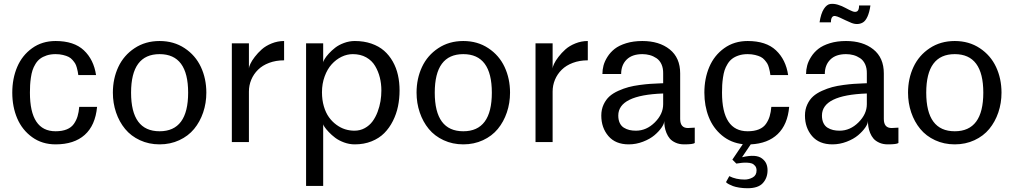

<svg xmlns="http://www.w3.org/2000/svg" viewBox="-20 -751 5359 1015"><path d="M493.2 -186Q483.9 -87.9 427.7 -37.8Q371.6 12.2 273.9 12.2Q202.6 12.2 149.9 -25.9Q97.2 -64 71 -125.2Q44.9 -186.5 44.9 -261.2Q44.9 -335.9 71 -397.2Q97.2 -458.5 149.9 -496.3Q202.6 -534.2 273.9 -534.2Q371.1 -534.2 423.3 -485.1Q475.6 -436 487.8 -354H394Q392.1 -366.7 390.9 -373.3Q389.6 -379.9 386 -393.6Q382.3 -407.2 377.4 -415.3Q372.6 -423.3 363.5 -433.8Q354.5 -444.3 342.8 -450.2Q331.1 -456.1 313.2 -460.4Q295.4 -464.8 273.9 -464.8Q247.6 -464.8 226.8 -458Q206.1 -451.2 191.9 -440.4Q177.7 -429.7 167.5 -412.8Q157.2 -396 151.9 -379.4Q146.5 -362.8 143.3 -340.6Q140.1 -318.4 139.2 -301Q138.2 -283.7 138.2 -261.2Q138.2 -57.1 273.9 -57.1Q308.6 -57.1 333 -67.1Q357.4 -77.1 370.6 -96.2Q383.8 -115.2 390.1 -136.5Q396.5 -157.7 398.9 -186Z M576.7 -261.2Q576.7 -335.4 605.5 -397Q634.3 -458.5 691.4 -496.3Q748.5 -534.2 823.7 -534.2Q898.9 -534.2 956.1 -496.3Q1013.2 -458.5 1042 -397Q1070.8 -335.4 1070.8 -261.2Q1070.8 -206.1 1054 -156.5Q1037.1 -106.9 1006.1 -69.3Q975.1 -31.7 927.7 -9.8Q880.4 12.2 823.7 12.2Q767.1 12.2 719.7 -9.8Q672.4 -31.7 641.4 -69.3Q610.4 -106.9 593.5 -156.5Q576.7 -206.1 576.7 -261.2ZM672.9 -261.2Q672.9 -57.1 823.7 -57.1Q974.6 -57.1 974.6 -261.2Q974.6 -464.8 823.7 -464.8Q672.9 -464.8 672.9 -261.2Z M1295.9 -267.1V0H1205.6V-522H1295.9V-389.2Q1295.9 -397 1303.5 -413.3Q1311 -429.7 1326.9 -450.4Q1342.8 -471.2 1363.8 -490Q1384.8 -508.8 1416.3 -521.5Q1447.8 -534.2 1481.9 -534.2V-432.1Q1438.5 -432.1 1402.8 -418.7Q1367.2 -405.3 1344 -382.3Q1320.8 -359.4 1308.3 -329.6Q1295.9 -299.8 1295.9 -267.1Z M1688.5 -94.2V231.9H1598.1V-522H1688.5V-420.9Q1688.5 -425.8 1695.8 -438.5Q1703.1 -451.2 1718 -467.5Q1732.9 -483.9 1752 -498.8Q1771 -513.7 1798.8 -523.9Q1826.7 -534.2 1855.5 -534.2Q1903.8 -534.2 1943.4 -520.5Q1982.9 -506.8 2010.3 -482.9Q2037.6 -459 2056.4 -425.8Q2075.2 -392.6 2083.7 -354.2Q2092.3 -315.9 2092.3 -272.9Q2092.3 -229.5 2084 -189Q2075.7 -148.4 2057.1 -111.6Q2038.6 -74.7 2011.5 -47.4Q1984.4 -20 1944.3 -3.9Q1904.3 12.2 1855.5 12.2Q1826.7 12.2 1798.8 2Q1771 -8.3 1752 -22.7Q1732.9 -37.1 1718 -53Q1703.1 -68.8 1695.8 -79.8Q1688.5 -90.8 1688.5 -94.2ZM1853.5 -60.1Q1883.8 -60.1 1908.4 -73.7Q1933.1 -87.4 1949.2 -109.1Q1965.3 -130.9 1976.1 -159.4Q1986.8 -188 1991.5 -216.3Q1996.1 -244.6 1996.1 -272.9Q1996.1 -308.6 1988 -341.1Q1980 -373.5 1963.1 -402.1Q1946.3 -430.7 1916 -447.8Q1885.7 -464.8 1845.2 -464.8Q1814.5 -464.8 1785.4 -450.7Q1756.3 -436.5 1733.4 -411.1Q1710.4 -385.7 1696.3 -347.2Q1682.1 -308.6 1682.1 -263.2Q1682.1 -222.7 1692.1 -188.7Q1702.1 -154.8 1719 -131.3Q1735.8 -107.9 1758.1 -91.6Q1780.3 -75.2 1804.4 -67.6Q1828.6 -60.1 1853.5 -60.1Z M2182.1 -261.2Q2182.1 -335.4 2210.9 -397Q2239.7 -458.5 2296.9 -496.3Q2354 -534.2 2429.2 -534.2Q2504.4 -534.2 2561.5 -496.3Q2618.7 -458.5 2647.5 -397Q2676.3 -335.4 2676.3 -261.2Q2676.3 -206.1 2659.4 -156.5Q2642.6 -106.9 2611.6 -69.3Q2580.6 -31.7 2533.2 -9.8Q2485.8 12.2 2429.2 12.2Q2372.6 12.2 2325.2 -9.8Q2277.8 -31.7 2246.8 -69.3Q2215.8 -106.9 2199 -156.5Q2182.1 -206.1 2182.1 -261.2ZM2278.3 -261.2Q2278.3 -57.1 2429.2 -57.1Q2580.1 -57.1 2580.1 -261.2Q2580.1 -464.8 2429.2 -464.8Q2278.3 -464.8 2278.3 -261.2Z M2901.4 -267.1V0H2811V-522H2901.4V-389.2Q2901.4 -397 2908.9 -413.3Q2916.5 -429.7 2932.4 -450.4Q2948.2 -471.2 2969.2 -490Q2990.2 -508.8 3021.7 -521.5Q3053.2 -534.2 3087.4 -534.2V-432.1Q3043.9 -432.1 3008.3 -418.7Q2972.7 -405.3 2949.5 -382.3Q2926.3 -359.4 2913.8 -329.6Q2901.4 -299.8 2901.4 -267.1Z M3596.7 12.2Q3571.3 12.2 3551.8 3.4Q3532.2 -5.4 3521.2 -18.1Q3510.3 -30.8 3503.2 -48.3Q3496.1 -65.9 3493.9 -81.1Q3491.7 -96.2 3491.7 -111.8Q3491.7 -97.2 3477.5 -76.7Q3463.4 -56.2 3439.7 -36.1Q3416 -16.1 3379.4 -2Q3342.8 12.2 3303.7 12.2Q3233.9 12.2 3196.3 -31.7Q3158.7 -75.7 3158.7 -140.1Q3158.7 -172.4 3170.9 -198.5Q3183.1 -224.6 3201.9 -241.5Q3220.7 -258.3 3249 -271Q3277.3 -283.7 3303 -290.5Q3328.6 -297.4 3361.8 -301.8Q3395 -306.2 3416.3 -307.6Q3437.5 -309.1 3464.4 -310.1Q3479.5 -310.5 3485.8 -311V-362.8Q3486.3 -390.6 3476.8 -411.4Q3467.3 -432.1 3450.4 -443.4Q3433.6 -454.6 3415 -459.7Q3396.5 -464.8 3376 -464.8Q3321.8 -464.8 3292.7 -436Q3263.7 -407.2 3263.7 -359.9H3164.6Q3164.6 -382.3 3170.4 -404.5Q3176.3 -426.8 3191.4 -450.7Q3206.5 -474.6 3229.5 -492.7Q3252.4 -510.7 3290.3 -522.5Q3328.1 -534.2 3376 -534.2Q3464.8 -534.2 3520.3 -490Q3575.7 -445.8 3575.7 -362.8V-122.1Q3575.7 -74.2 3616.7 -74.2L3652.8 -76.2V4.9Q3643.6 12.2 3596.7 12.2ZM3341.8 -60.1Q3397.5 -60.1 3441.7 -104Q3485.8 -147.9 3485.8 -200.2V-256.8Q3248.5 -248.5 3248.5 -140.1Q3248.5 -117.2 3256.3 -100.8Q3264.2 -84.5 3278.1 -75.9Q3292 -67.4 3307.6 -63.7Q3323.2 -60.1 3341.8 -60.1Z M3931.6 244.1Q3908.2 244.1 3887.7 240.7Q3867.2 237.3 3855 232.7Q3842.8 228 3834 223.4Q3825.2 218.8 3821.8 215.3L3817.9 211.9L3835.4 180.2Q3870.6 198.2 3916.5 198.2Q3939 198.2 3959.2 187Q3979.5 175.8 3979.5 149.9Q3979.5 135.3 3971.9 126Q3964.4 116.7 3954.1 113Q3943.8 109.4 3928 108.9Q3912.1 108.4 3900.4 109.9Q3888.7 111.3 3872.6 113.8L3851.6 92.8L3906.7 11.2Q3843.3 3.9 3796.4 -35.2Q3749.5 -74.2 3726.6 -132.8Q3703.6 -191.4 3703.6 -261.2Q3703.6 -335.9 3729.7 -397.2Q3755.9 -458.5 3808.6 -496.3Q3861.3 -534.2 3932.6 -534.2Q4029.8 -534.2 4082 -485.1Q4134.3 -436 4146.5 -354H4052.7Q4050.8 -366.7 4049.6 -373.3Q4048.3 -379.9 4044.7 -393.6Q4041 -407.2 4036.1 -415.3Q4031.2 -423.3 4022.2 -433.8Q4013.2 -444.3 4001.5 -450.2Q3989.7 -456.1 3971.9 -460.4Q3954.1 -464.8 3932.6 -464.8Q3906.2 -464.8 3885.5 -458Q3864.7 -451.2 3850.6 -440.4Q3836.4 -429.7 3826.2 -412.8Q3815.9 -396 3810.5 -379.4Q3805.2 -362.8 3802 -340.6Q3798.8 -318.4 3797.9 -301Q3796.9 -283.7 3796.9 -261.2Q3796.9 -57.1 3932.6 -57.1Q3967.3 -57.1 3991.7 -67.1Q4016.1 -77.1 4029.3 -96.2Q4042.5 -115.2 4048.8 -136.5Q4055.2 -157.7 4057.6 -186H4151.9Q4143.6 -92.3 4091.3 -42.2Q4039.1 7.8 3948.7 12.2L3902.8 80.1Q3940.9 71.3 3966.8 73Q3992.7 74.7 4008.5 86.9Q4024.4 99.1 4031 114.5Q4037.6 129.9 4037.6 148.9Q4037.6 189.5 4012.9 216.8Q3988.3 244.1 3931.6 244.1Z M4581.5 -722.2Q4576.2 -685.5 4565.7 -662.8Q4555.2 -640.1 4541.7 -632.3Q4528.3 -624.5 4512.7 -624Q4497.1 -623.5 4480.7 -630.1Q4464.4 -636.7 4448.7 -644.3Q4433.1 -651.9 4419.4 -658.2Q4405.8 -664.6 4395.3 -666.3Q4384.8 -668 4378.7 -659.9Q4372.6 -651.9 4372.6 -632.8H4312.5Q4319.8 -679.7 4335.2 -703.6Q4350.6 -727.5 4369.4 -730Q4388.2 -732.4 4409.4 -726.1Q4430.7 -719.7 4450.4 -708.7Q4470.2 -697.8 4486.1 -691.4Q4502 -685.1 4511.7 -691.4Q4521.5 -697.8 4521.5 -722.2ZM4673.3 12.2Q4647.9 12.2 4628.4 3.4Q4608.9 -5.4 4597.9 -18.1Q4586.9 -30.8 4579.8 -48.3Q4572.8 -65.9 4570.6 -81.1Q4568.4 -96.2 4568.4 -111.8Q4568.4 -97.2 4554.2 -76.7Q4540 -56.2 4516.4 -36.1Q4492.7 -16.1 4456.1 -2Q4419.4 12.2 4380.4 12.2Q4310.5 12.2 4272.9 -31.7Q4235.4 -75.7 4235.4 -140.1Q4235.4 -172.4 4247.6 -198.5Q4259.8 -224.6 4278.6 -241.5Q4297.4 -258.3 4325.7 -271Q4354 -283.7 4379.6 -290.5Q4405.3 -297.4 4438.5 -301.8Q4471.7 -306.2 4492.9 -307.6Q4514.2 -309.1 4541 -310.1Q4556.2 -310.5 4562.5 -311V-362.8Q4563 -390.6 4553.5 -411.4Q4543.9 -432.1 4527.1 -443.4Q4510.3 -454.6 4491.7 -459.7Q4473.1 -464.8 4452.6 -464.8Q4398.4 -464.8 4369.4 -436Q4340.3 -407.2 4340.3 -359.9H4241.2Q4241.2 -382.3 4247.1 -404.5Q4252.9 -426.8 4268.1 -450.7Q4283.2 -474.6 4306.2 -492.7Q4329.1 -510.7 4366.9 -522.5Q4404.8 -534.2 4452.6 -534.2Q4541.5 -534.2 4596.9 -490Q4652.3 -445.8 4652.3 -362.8V-122.1Q4652.3 -74.2 4693.4 -74.2L4729.5 -76.2V4.9Q4720.2 12.2 4673.3 12.2ZM4418.5 -60.1Q4474.1 -60.1 4518.3 -104Q4562.5 -147.9 4562.5 -200.2V-256.8Q4325.2 -248.5 4325.2 -140.1Q4325.2 -117.2 4333 -100.8Q4340.8 -84.5 4354.7 -75.9Q4368.7 -67.4 4384.3 -63.7Q4399.9 -60.1 4418.5 -60.1Z M4780.3 -261.2Q4780.3 -335.4 4809.1 -397Q4837.9 -458.5 4895 -496.3Q4952.1 -534.2 5027.3 -534.2Q5102.5 -534.2 5159.7 -496.3Q5216.8 -458.5 5245.6 -397Q5274.4 -335.4 5274.4 -261.2Q5274.4 -206.1 5257.6 -156.5Q5240.7 -106.9 5209.7 -69.3Q5178.7 -31.7 5131.3 -9.8Q5084 12.2 5027.3 12.2Q4970.7 12.2 4923.3 -9.8Q4876 -31.7 4845 -69.3Q4814 -106.9 4797.1 -156.5Q4780.3 -206.1 4780.3 -261.2ZM4876.5 -261.2Q4876.5 -57.1 5027.3 -57.1Q5178.2 -57.1 5178.2 -261.2Q5178.2 -464.8 5027.3 -464.8Q4876.5 -464.8 4876.5 -261.2Z"/></svg>

Font: Standard
Style: Regular
Weight: 400
Designer: Bryce Wilner
Version: Version 2.000;PS 2.0;hotconv 16.6.51;makeotf.lib2.5.65220 DE